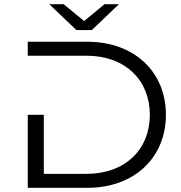

<svg xmlns="http://www.w3.org/2000/svg" viewBox="-20 -900 866 920"><path d="M113 -350V0H399C623 0 775 -144 775 -350C775 -556 623 -700 399 -700H113V-633H395C579 -633 698 -517 698 -350C698 -183 579 -67 395 -67H190V-350ZM420 -756 550 -880H481L383 -799L285 -880H216L346 -756Z"/></svg>

Font: Montserrat-Alt1
Style: Regular
Weight: 400
Designer: Differentunic
Foundry: Differentunic
Version: Version 7.222